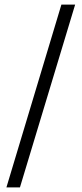

<svg xmlns="http://www.w3.org/2000/svg" viewBox="-20 -763 356 838"><path d="M8 55 248 -743H308L67 55Z"/></svg>

Font: Saira Semi Condensed Light
Style: Regular
Weight: 300
Width: 4
Designer: Hector Gatti with collaboration of the Omnibus-Type team
Foundry: Omnibus-Type
Version: Version 1.001; ttfautohint (v1.8)